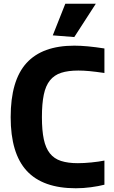

<svg xmlns="http://www.w3.org/2000/svg" viewBox="-20 -995 610 1026"><path d="M385 11Q209 11 123 -82Q37 -175 37 -369Q37 -565 121.5 -658Q206 -751 377 -751Q443 -751 538 -736V-605Q490 -612 458 -615Q426 -618 399 -618Q344 -618 307 -606Q270 -594 247 -565.5Q224 -537 214 -489Q204 -441 204 -369Q204 -298 214 -251Q224 -204 246.5 -175.5Q269 -147 306 -135Q343 -123 396 -123Q411 -123 430 -124Q449 -125 468.5 -127Q488 -129 506 -131.5Q524 -134 538 -137V-8Q507 0 466 5.5Q425 11 385 11ZM262 -806 329 -975H492L377 -797Z"/></svg>

Font: Encode Sans Narrow
Style: Bold
Weight: 700
Designer: Pablo Impallari, Andres Torresi
Foundry: Pablo Impallari, Andres Torresi
Version: Version 1.000; ttfautohint (v1.00) -l 8 -r 50 -G 200 -x 14 -